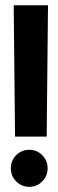

<svg xmlns="http://www.w3.org/2000/svg" viewBox="-20 -695 221 728"><path d="M37 -177 32 -675H162L157 -177ZM91.5 13.5Q62 13.5 41.5 -7Q21 -27.5 21 -57Q21 -86.5 41.5 -106.8Q62 -127 91.5 -127Q119.5 -127 140 -106.8Q160.5 -86.5 160.5 -57Q160.5 -27.5 140 -7Q119.5 13.5 91.5 13.5Z"/></svg>

Font: Anybody Condensed SemiBold
Style: Regular
Weight: 600
Width: 3
Designer: Tyler Finck
Foundry: Etcetera Type Company
Version: Version 1.010; ttfautohint (v1.8.3) -l 8 -r 50 -G 200 -x 14 